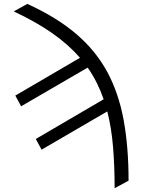

<svg xmlns="http://www.w3.org/2000/svg" viewBox="-20 -779 749 1012"><path d="M52.6 -718.8 123.9 -758.5Q278.4 -688.2 381.6 -600.1Q484.7 -512.1 545.3 -400Q605.8 -288 631.7 -146.1Q657.7 -4.3 657.7 173.3L584.2 213.1Q584.2 95.9 575.8 -4.6Q567.5 -105.1 545.5 -191.8L199.2 9.9L168.7 -46.5L526.3 -255.7Q510.7 -300.8 489.9 -342.5Q469.1 -384.2 442.1 -422.6L91.3 -218.8L60.7 -275.2L401.6 -474.4Q342 -543.3 256.2 -603.5Q170.5 -663.7 52.6 -718.8Z"/></svg>

Font: Inter UI Light
Style: Regular
Weight: 300
Designer: Rasmus Andersson
Foundry: rsms
Version: 3.2;8d6f07862